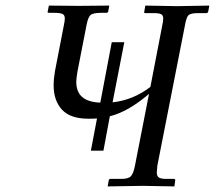

<svg xmlns="http://www.w3.org/2000/svg" viewBox="-20 -666 769 687"><path d="M350.1 -127H305.2L327.1 -242.2Q317.4 -241.2 296.9 -241.2Q231.4 -241.2 201.7 -273.7Q171.9 -306.2 171.9 -360.8Q171.9 -383.8 176.8 -412.1L209 -578.1Q211.9 -591.3 211.9 -600.1Q211.9 -611.8 203.9 -616Q195.8 -620.1 173.8 -620.1H155.8Q149.9 -620.1 149.9 -624L150.9 -625L154.8 -646L262.2 -645L371.1 -646L367.2 -625Q366.2 -620.1 359.9 -620.1H341.8Q312.5 -620.1 303.7 -611.8Q294.9 -603.5 290 -578.1L256.8 -408.2Q252.9 -381.8 252.9 -374Q252.9 -336.4 274.7 -318.4Q296.4 -300.3 338.9 -298.8L379.9 -515.1H424.8L382.8 -299.8Q457 -308.1 518.1 -355L561 -577.1Q564 -590.3 564 -600.1Q564 -611.3 556.6 -615.2Q549.3 -619.1 528.8 -619.1H500Q494.6 -619.1 496.1 -624L500 -646L613.8 -644L729 -646L725.1 -625Q723.6 -619.1 717.8 -619.1H689Q663.1 -619.1 655 -612.1Q647 -605 642.1 -577.1L543 -73.2Q541 -53.7 541 -48.8Q541 -36.1 548.3 -31Q555.7 -25.9 574.2 -25.9H603Q605.5 -25.9 606.4 -24.2Q607.4 -22.5 606.9 -20L604 1L490.2 -1L365.2 1L369.1 -21Q370.6 -25.9 375 -25.9H414.1Q439.5 -25.9 448.5 -35.6Q457.5 -45.4 462.9 -73.2L513.2 -330.1Q438.5 -266.1 373 -250Z"/></svg>

Font: Common Serif News
Style: Italic
Weight: 450
Italic angle: -12°
Designer: Philipp H. Poll, Khaled Hosny
Foundry: Stefan Peev, Context Ltd.
Version: Version 1.026